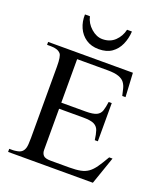

<svg xmlns="http://www.w3.org/2000/svg" viewBox="-158 -983 926 1086"><g transform="rotate(20 305.5 -439.5)"><path d="M588.9 -166.5 531.2 0H21V-18.6H43.9Q52.2 -18.6 69.3 -21.7Q86.4 -24.9 96.2 -33.7Q106 -42.5 110.8 -58.1Q115.7 -73.7 115.7 -117.7V-547.4Q115.7 -610.8 103 -624.5Q85.4 -644.5 43.9 -644.5H21V-662.1H531.2L539.1 -518.1H519.5Q514.6 -539.6 510 -558.8Q505.4 -578.1 494.4 -593.5Q483.4 -608.9 459.5 -617.7Q435.5 -626.5 392.1 -626.5H208.5V-364.7H354.5Q399.4 -364.7 419.9 -374.5Q440.4 -384.3 447.5 -405.5Q454.6 -426.8 459 -460H477.5V-230H459Q454.6 -264.6 447.3 -286.1Q439.9 -307.6 419.4 -317.9Q398.9 -328.1 354.5 -328.1H208.5V-80.1Q208.5 -60.5 219.5 -48.1Q230.5 -35.6 264.6 -35.6H376.5Q417 -35.6 443.8 -41Q470.7 -46.4 490 -60.3Q509.3 -74.2 527.3 -99.9Q545.4 -125.5 568.8 -166.5ZM446.3 -879.4Q443.8 -836.4 427.7 -800.3Q411.6 -764.2 381.1 -742.7Q350.6 -721.2 303.2 -721.2Q257.8 -721.2 226.1 -742.7Q194.3 -764.2 178.2 -800.3Q162.1 -836.4 163.6 -879.4H193.4Q202.1 -839.4 234.9 -810.5Q267.6 -781.7 303.2 -781.7Q349.1 -781.7 378.4 -810.1Q407.7 -838.4 417 -879.4Z"/></g></svg>

Font: BabelStone Roman
Style: Regular
Weight: 400
Designer: Walt Agee, Victor Gaultney, Peter Martin, Debbi Hosken, Becca Hirsbrunner (SIL); Andrew West (BabelStone)
Foundry: BabelStone
Version: Version 16.000